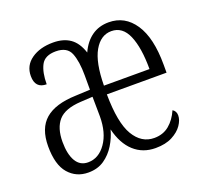

<svg xmlns="http://www.w3.org/2000/svg" viewBox="-101 -663 845 792"><g transform="rotate(-20 321.5 -267.0)"><path d="M160 10Q107 10 73.5 -28.5Q40 -67 40 -148Q40 -227 84 -265Q128 -303 218 -306L282 -309V-372Q282 -433 267.5 -469.5Q253 -506 203 -506Q155 -506 138.5 -474.5Q122 -443 122 -391Q72 -391 72 -445Q72 -491 109.5 -517.5Q147 -544 205 -544Q250 -544 279.5 -523.5Q309 -503 324 -457Q343 -499 374.5 -521.5Q406 -544 449 -544Q520 -544 561.5 -482Q603 -420 603 -302V-267H341Q342 -142 375 -86.5Q408 -31 464 -31Q503 -31 530 -53.5Q557 -76 573 -113Q588 -104 588 -85Q588 -65 573 -43Q558 -21 528.5 -5.5Q499 10 455 10Q399 10 360.5 -25Q322 -60 306 -126Q297 -92 278 -61Q259 -30 230 -10Q201 10 160 10ZM542 -305Q542 -399 519 -452.5Q496 -506 447 -506Q400 -506 371.5 -456Q343 -406 342 -305ZM173 -30Q220 -30 251.5 -75Q283 -120 283 -192L282 -278L229 -275Q159 -271 130.5 -238.5Q102 -206 102 -145Q102 -91 120 -60.5Q138 -30 173 -30Z"/></g></svg>

Font: Noto Serif Sinhala ExtraCondensed Light
Style: Regular
Weight: 300
Width: 2
Designer: Jelle Bosma - Monotype Design Team
Foundry: Monotype Imaging Inc.
Version: Version 2.007; ttfautohint (v1.8.4.7-5d5b)